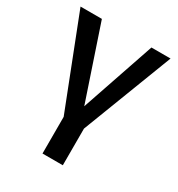

<svg xmlns="http://www.w3.org/2000/svg" viewBox="-175 -638 896 966"><g transform="rotate(30 273.5 -155.0)"><path d="M215 213V0L11 -523H135L278 -98L423 -523H534L333 0V213Z"/></g></svg>

Font: Rising Sun SemiBold
Style: Regular
Weight: 600
Designer: Matt McInerney, Pablo Impallari, Rodrigo Fuenzalida (Raleway font), Stephen Hutchings (Greek), Cristiano Sobral (main ch
Foundry: The Rising Sun Project Authors
Version: Version 4.327; ttfautohint (v1.8.4.7-5d5b-dirty)